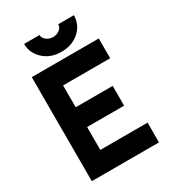

<svg xmlns="http://www.w3.org/2000/svg" viewBox="-210 -1005 1009 1119"><g transform="rotate(-30 294.0 -445.0)"><path d="M73 0H525V-133H207V-287H456V-420H207V-567H524V-700H73ZM131 -890Q131 -828 179 -784Q226 -741 298 -741Q371 -741 419 -784Q466 -828 466 -890H361Q361 -869 343 -855Q324 -840 298 -840Q272 -840 254 -855Q235 -869 235 -890Z"/></g></svg>

Font: Unageo
Style: Bold
Weight: 700
Designer: Richard Sepsi
Foundry: Richard Sepsi
Version: Version 2.000